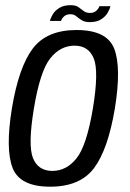

<svg xmlns="http://www.w3.org/2000/svg" viewBox="-20 -717 502 742"><path d="M174 4.5Q56.5 4.5 28.5 -68.5Q0.5 -141.5 26 -298.5Q52.5 -457.5 106.5 -529.2Q160.5 -601 276 -601Q393.5 -601 421.5 -528.5Q449.5 -456 424 -298.5Q397.5 -139.5 343.5 -67.5Q289.5 4.5 174 4.5ZM182.5 -56.5Q237 -56.5 276 -105.5Q315 -154.5 339 -298Q362.5 -441 342.5 -490.8Q322.5 -540.5 268 -540.5Q213 -540.5 174 -491.2Q135 -442 111 -298Q87.5 -155.5 107.5 -106Q127.5 -56.5 182.5 -56.5ZM327.5 -631.5Q307 -631.5 295.5 -639Q284 -646.5 274.8 -654.2Q265.5 -662 252 -662Q236 -662 226.8 -653Q217.5 -644 216 -636H173Q175.5 -647.5 184 -661.8Q192.5 -676 209.5 -686.5Q226.5 -697 253 -697Q272.5 -697 283.2 -689.5Q294 -682 303.2 -674.5Q312.5 -667 328.5 -667Q343.5 -667 352.8 -676Q362 -685 364 -693H407Q404.5 -682.5 396.2 -668Q388 -653.5 371.2 -642.5Q354.5 -631.5 327.5 -631.5Z"/></svg>

Font: Anybody
Style: Italic
Weight: 400
Italic angle: -10°
Designer: Tyler Finck
Foundry: Etcetera Type Company
Version: Version 1.010; ttfautohint (v1.8.3) -l 8 -r 50 -G 200 -x 14 